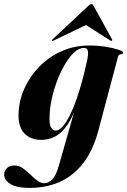

<svg xmlns="http://www.w3.org/2000/svg" viewBox="-84 -676 623 941"><path d="M397 -32Q360.5 104 275 174.5Q189.5 245 59 245Q-1 245 -32.2 226.2Q-63.5 207.5 -63.5 180Q-63.5 161.5 -50.5 148.2Q-37.5 135 -13.5 135Q8.5 135 27.5 148.2Q46.5 161.5 64 178.8Q81.5 196 98.8 209Q116 222 134 222Q154 222 172.5 202.8Q191 183.5 203.5 138.5L279 -126Q248.5 -54.5 209.2 -22.5Q170 9.5 117 9.5Q64.5 9.5 34.2 -23.8Q4 -57 7 -121Q9.5 -185.5 36.8 -245Q64 -304.5 110.8 -351.5Q157.5 -398.5 219.5 -425.8Q281.5 -453 353 -453Q396 -453 434.2 -446.8Q472.5 -440.5 496 -432.5Q519.5 -424.5 519.5 -419.5Q519.5 -411 508.2 -410Q497 -409 494.5 -398.5ZM159 -110Q156.5 -66 166.2 -51Q176 -36 187.5 -36Q213.5 -36 241 -79.8Q268.5 -123.5 294 -198.5Q319.5 -273.5 340 -367Q348.5 -401 347.5 -421Q346.5 -441 327.5 -441Q299 -441 270.2 -409.8Q241.5 -378.5 217 -328.5Q192.5 -278.5 176.8 -220.8Q161 -163 159 -110ZM179.5 -477.5Q173.5 -474.5 171 -476.5Q169.5 -479 174 -483.5L350 -648.5Q358 -656 364 -656Q369.5 -656 374 -648.5L465 -483.5Q468 -479 463.5 -476.5Q461.5 -474.5 456.5 -477.5L337.5 -553.5Z"/></svg>

Font: Fraunces 144pt S000
Style: Bold Italic
Weight: 700
Italic angle: -16°
Version: Version 1.000; ttfautohint (v1.8.3)